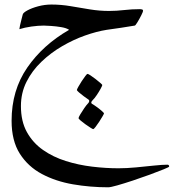

<svg xmlns="http://www.w3.org/2000/svg" viewBox="-20 -298 786 833"><path d="M713.9 424.8Q713.9 426.8 690.2 436.5Q666.5 446.3 630.4 459.5Q594.2 472.7 556.2 485.4Q518.1 498 488.8 506.3Q459.5 514.6 449.7 514.6Q371.6 514.6 296.6 501.7Q221.7 488.8 161.6 456.8Q101.6 424.8 65.9 368.7Q30.3 312.5 30.3 226.1Q30.3 93.8 98.4 -4.9Q166.5 -103.5 279.8 -168.5Q269 -176.3 246.1 -180.2Q223.1 -184.1 200.9 -185.5Q178.7 -187 169.9 -187Q146 -187 116.5 -182.9Q86.9 -178.7 64 -171.4Q64 -174.8 66.9 -188Q69.8 -201.2 73.5 -215.1Q77.1 -229 78.6 -234.9Q80.1 -242.7 98.9 -252.9Q117.7 -263.2 146 -270.8Q174.3 -278.3 203.1 -278.3Q245.1 -278.3 286.6 -271.2Q328.1 -264.2 369.9 -257.3Q411.6 -250.5 453.1 -250.5Q485.4 -250.5 518.6 -254.4Q551.8 -258.3 587.9 -258.3Q591.8 -258.3 596.2 -257.1Q600.6 -255.9 600.6 -250.5Q600.6 -247.1 592.8 -231.4Q585 -215.8 576.2 -201.4Q567.4 -187 564.5 -187Q540.5 -182.6 506.6 -177.7Q472.7 -172.9 442.4 -168.5Q398.9 -161.6 348.6 -143.8Q298.3 -126 249.3 -97.4Q200.2 -68.8 159.7 -30Q119.1 8.8 95 56.9Q70.8 105 70.8 162.1Q70.8 228.5 96.7 275.1Q122.6 321.8 166.5 352.5Q210.4 383.3 265.6 400.6Q320.8 418 379.9 425Q439 432.1 494.1 432.1Q529.3 432.1 570.3 428.2Q611.3 424.3 647.9 420.4Q684.6 416.5 706.1 416.5Q713.9 416.5 713.9 424.8ZM431.2 193.8Q431.2 195.8 425 206.5Q418.9 217.3 410.4 230.2Q401.9 243.2 394.5 252.7Q387.2 262.2 384.3 262.2Q382.3 262.2 372.3 255.9Q362.3 249.5 350.3 241Q338.4 232.4 329.6 224.9Q320.8 217.3 320.8 214.4Q320.8 210.9 328.4 198Q335.9 185.1 345.9 170.7Q356 156.2 363.3 148.9Q367.2 145 367.2 139.6Q367.2 136.2 364.3 134.3Q355.5 128.4 343.5 119.6Q331.5 110.8 322.5 102.8Q313.5 94.7 313.5 92.8Q313.5 89.8 319.6 78.9Q325.7 67.9 334.2 54.7Q342.8 41.5 350.1 32Q357.4 22.5 359.4 22.5Q362.8 22.5 373 29.3Q383.3 36.1 395 45.2Q406.7 54.2 415.3 61.8Q423.8 69.3 423.8 70.8Q423.8 73.7 416.5 87.2Q409.2 100.6 399.4 115Q389.6 129.4 382.8 135.7Q381.3 137.7 378.7 140.6Q376 143.6 376 147Q376 150.4 378.9 152.3Q387.7 157.2 400.1 166.3Q412.6 175.3 421.9 183.6Q431.2 191.9 431.2 193.8Z"/></svg>

Font: Rohingya Solluk
Style: Regular
Weight: 400
Designer: SIL International
Foundry: SIL International
Version: Version 1.001